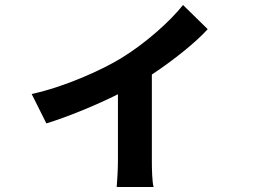

<svg xmlns="http://www.w3.org/2000/svg" viewBox="-20 -662 1040 770"><path d="M107 -285 166 -167C253 -194 365 -240 453 -284V-20C453 15 450 68 448 88H596C590 68 589 15 589 -20V-363C678 -422 766 -493 813 -545L714 -642C663 -577 562 -487 465 -428C386 -380 237 -313 107 -285Z"/></svg>

Font: Source Han Sans KR
Style: Bold
Weight: 700
Designer: Ryoko NISHIZUKA 西塚涼子 (kana, bopomofo & ideographs); Paul D. Hunt (Latin, Greek & Cyrillic); Sandoll Communications 산돌커뮤니
Foundry: Adobe
Version: Version 2.004;hotconv 1.0.118;makeotfexe 2.5.65603